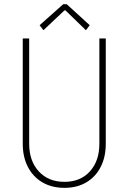

<svg xmlns="http://www.w3.org/2000/svg" viewBox="-20 -907 626 935"><path d="M293.9 7.8Q232.4 7.8 186.8 -18.8Q141.1 -45.4 116 -93.8Q90.8 -142.1 90.8 -207V-719.7H122.1V-207Q122.1 -123 168.9 -72.3Q215.8 -21.5 293.9 -21.5Q371.6 -21.5 417.7 -72.3Q463.9 -123 463.9 -207V-719.7H495.1V-207Q495.1 -142.1 470.2 -93.8Q445.3 -45.4 400.1 -18.8Q355 7.8 293.9 7.8ZM191.4 -759.8 172.9 -784.2 288.1 -886.7H304.7L417 -784.2L398.4 -759.8L298.8 -856.4H293.9Z"/></svg>

Font: Reddit Sans Condensed ExtraLight
Style: Regular
Weight: 250
Version: Version 1.014